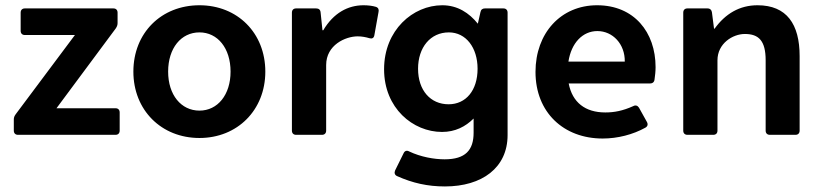

<svg xmlns="http://www.w3.org/2000/svg" viewBox="-20 -500 3048 712"><path d="M31.2 -56.6V-15.6C31.2 -5.9 37.1 0 46.9 0H408.2C418 0 423.8 -5.9 423.8 -15.6V-83C423.8 -92.8 418 -98.6 408.2 -98.6H189.5L409.2 -394.5C413.1 -400.4 416 -406.2 416 -414.1V-453.1C416 -462.9 410.2 -468.8 400.4 -468.8H72.3C62.5 -468.8 56.6 -462.9 56.6 -453.1V-385.7C56.6 -376 62.5 -370.1 72.3 -370.1H257.8L38.1 -76.2C33.2 -69.3 31.2 -64.5 31.2 -56.6Z M719.7 11.7C860.4 11.7 963.9 -91.8 963.9 -234.4C963.9 -377.9 860.4 -480.5 719.7 -480.5C578.1 -480.5 474.6 -377.9 474.6 -234.4C474.6 -91.8 578.1 11.7 719.7 11.7ZM719.7 -89.8C651.4 -89.8 603.5 -148.4 603.5 -234.4C603.5 -321.3 651.4 -379.9 719.7 -379.9C787.1 -379.9 835 -321.3 835 -234.4C835 -148.4 787.1 -89.8 719.7 -89.8Z M1328.1 -480.5C1270.5 -480.5 1216.8 -452.1 1178.7 -387.7H1175.8L1168.9 -454.1C1168 -463.9 1162.1 -468.8 1152.3 -468.8H1078.1C1068.4 -468.8 1062.5 -462.9 1062.5 -453.1V-15.6C1062.5 -5.9 1068.4 0 1078.1 0H1173.8C1183.6 0 1189.5 -5.9 1189.5 -15.6V-258.8C1189.5 -333 1260.7 -365.2 1306.6 -365.2C1321.3 -365.2 1336.9 -362.3 1349.6 -358.4C1359.4 -355.5 1366.2 -358.4 1368.2 -369.1L1383.8 -456.1C1385.7 -464.8 1382.8 -471.7 1374 -474.6C1361.3 -478.5 1344.7 -480.5 1328.1 -480.5Z M1761.7 -455.1 1752 -412.1C1719.7 -452.1 1676.8 -480.5 1620.1 -480.5C1511.7 -480.5 1404.3 -388.7 1404.3 -243.2C1404.3 -98.6 1511.7 -10.7 1619.1 -10.7C1668 -10.7 1706.1 -30.3 1736.3 -60.5V-7.8C1736.3 56.6 1706.1 90.8 1628.9 90.8C1589.8 90.8 1540 82 1497.1 61.5C1488.3 56.6 1480.5 59.6 1476.6 68.4L1445.3 131.8C1441.4 140.6 1443.4 149.4 1453.1 153.3C1509.8 178.7 1565.4 191.4 1629.9 191.4C1767.6 191.4 1862.3 122.1 1862.3 1V-453.1C1862.3 -462.9 1856.4 -468.8 1846.7 -468.8H1778.3C1769.5 -468.8 1763.7 -464.8 1761.7 -455.1ZM1643.6 -113.3C1576.2 -113.3 1530.3 -165 1530.3 -245.1C1530.3 -324.2 1576.2 -379.9 1644.5 -379.9C1708 -379.9 1751 -323.2 1751 -245.1C1751 -165 1708 -113.3 1643.6 -113.3Z M2411.1 -251C2411.1 -380.9 2331.1 -480.5 2194.3 -480.5C2059.6 -480.5 1965.8 -377 1965.8 -233.4C1965.8 -83 2070.3 13.7 2214.8 13.7C2270.5 13.7 2327.1 -1 2373 -26.4C2381.8 -31.2 2383.8 -39.1 2378.9 -47.9L2349.6 -100.6C2344.7 -108.4 2336.9 -111.3 2328.1 -106.4C2289.1 -88.9 2257.8 -83 2224.6 -83C2150.4 -83 2102.5 -120.1 2088.9 -190.4H2390.6C2399.4 -190.4 2406.2 -195.3 2407.2 -205.1C2409.2 -218.8 2411.1 -235.4 2411.1 -251ZM2296.9 -271.5H2087.9C2098.6 -340.8 2140.6 -384.8 2195.3 -384.8C2252 -384.8 2297.9 -336.9 2296.9 -271.5Z M2789.1 -480.5C2722.7 -480.5 2669.9 -449.2 2629.9 -393.6H2627.9L2620.1 -454.1C2619.1 -462.9 2613.3 -468.8 2603.5 -468.8H2529.3C2519.5 -468.8 2513.7 -462.9 2513.7 -453.1V-15.6C2513.7 -5.9 2519.5 0 2529.3 0H2625C2634.8 0 2640.6 -5.9 2640.6 -15.6V-276.4C2640.6 -338.9 2697.3 -374 2742.2 -374C2793.9 -374 2819.3 -348.6 2819.3 -276.4V-15.6C2819.3 -5.9 2825.2 0 2835 0H2929.7C2939.5 0 2945.3 -5.9 2945.3 -15.6V-292C2945.3 -410.2 2897.5 -480.5 2789.1 -480.5Z"/></svg>

Font: Ed Sans Neue SemiBold
Style: Regular
Weight: 600
Designer: Stephen Hutchings
Version: Version 1.004;PS 001.004;hotconv 1.0.88;makeotf.lib2.5.64775